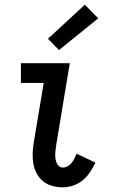

<svg xmlns="http://www.w3.org/2000/svg" viewBox="-20 -789 490 817"><path d="M248 8Q224 8 202 2Q180 -4 163.5 -17.5Q147 -31 136.5 -50.5Q126 -70 122 -92.5Q118 -115 119 -138Q120 -161 124 -185L166 -436H69V-520H277L219 -171Q217 -157 215.5 -142.5Q214 -128 216 -114Q218 -100 225.5 -88Q233 -76 248 -76Q258 -76 268 -81.5Q278 -87 285 -96Q292 -105 297 -115Q302 -125 306 -135L386 -97Q376 -76 363 -56.5Q350 -37 332 -22Q314 -7 291.5 0.5Q269 8 248 8ZM231 -576 184 -624 341 -769 398 -711Z"/></svg>

Font: Iosevka Etoile Medium
Style: Italic
Weight: 500
Italic angle: -9°
Designer: Belleve Invis
Foundry: Belleve Invis
Version: Version 22.1.2; ttfautohint (v1.8.4)